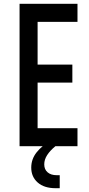

<svg xmlns="http://www.w3.org/2000/svg" viewBox="-20 -770 470 1011"><path d="M388 -750V-655H178V-430H361V-335H178V-95H388V0H83V-750ZM273 221Q212.5 221 178.5 191Q144.5 161 144.5 112.5Q144.5 68 172.8 32.2Q201 -3.5 253.5 -34H271.5V0Q243.5 23 228.2 46.8Q213 70.5 213 95.5Q213 122 230.5 137.2Q248 152.5 278.5 152.5H294.5V221Z"/></svg>

Font: Mohave Light Medium
Style: Regular
Weight: 500
Version: Version 2.003